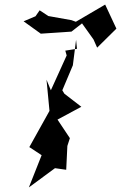

<svg xmlns="http://www.w3.org/2000/svg" viewBox="-20 -793 528 838"><path d="M135 -722 83 -700 158 -646 292 -655 338 -691 388 -621 404 -585 488 -668 439 -773 311 -698 292 -705 191 -723 153 -748ZM316 -580 265 -572 271 -551 202 -399 183 -445 196 -309C167 -256 137 -204 108 -151L184 -101L163 -119L106 25L220 -59L269 -52L274 -156L285 -190L231 -271L335 -327L261 -384L252 -399L298 -508L312 -619Z"/></svg>

Font: Charger Distortion
Style: 2It
Weight: 400
Designer: Jasper
Foundry: Cannot Into Space Fonts
Version: Version 0.98